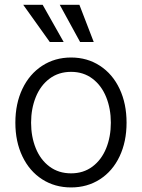

<svg xmlns="http://www.w3.org/2000/svg" viewBox="-20 -781 600 811"><path d="M44.9 -262.7Q44.9 -343.3 74.7 -405.8Q104.5 -468.3 158.2 -503.2Q211.9 -538.1 280.3 -538.1Q348.6 -538.1 402.1 -503.2Q455.6 -468.3 485.1 -405.8Q514.6 -343.3 514.6 -262.7Q514.6 -182.6 485.1 -120.4Q455.6 -58.1 402.1 -23.7Q348.6 10.7 280.3 10.7Q211.4 10.7 158 -23.7Q104.5 -58.1 74.7 -120.4Q44.9 -182.6 44.9 -262.7ZM448.2 -262.7Q448.2 -321.8 428.5 -370.8Q408.7 -419.9 370.6 -448.7Q332.5 -477.5 280.3 -477.5Q227.5 -477.5 189.2 -448.7Q150.9 -419.9 131.1 -370.8Q111.3 -321.8 111.3 -262.7Q111.3 -203.6 131.1 -154.8Q150.9 -106 189.2 -77.4Q227.5 -48.8 280.3 -48.8Q332.5 -48.8 370.6 -77.4Q408.7 -106 428.5 -154.8Q448.2 -203.6 448.2 -262.7ZM78.1 -760.7H160.2L249 -603.5H190.4ZM232.4 -760.7H315.4L376 -603.5H318.4Z"/></svg>

Font: Pretendard GOV Light
Style: Regular
Weight: 300
Designer: Base glyphs from Inter by Rasmus Andersson; Hangeul glyphs from Noto Sans CJK(Source Han Sans) by Jang Soo-young and Kan
Foundry: Kil Hyung-jin
Version: Version 1.309